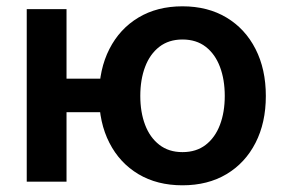

<svg xmlns="http://www.w3.org/2000/svg" viewBox="-20 -564 884 596"><path d="M63 0V-535.6H186.5V0ZM153.3 -215.8V-319.8H333V-215.8ZM546.4 11.2Q467.8 11.2 409.7 -23.4Q351.6 -58.1 319.6 -120.6Q287.6 -183.1 287.6 -266.1Q287.6 -349.1 319.6 -411.9Q351.6 -474.6 409.7 -509.5Q467.8 -544.4 546.4 -544.4Q625 -544.4 683.1 -509.5Q741.2 -474.6 773.2 -411.9Q805.2 -349.1 805.2 -266.1Q805.2 -183.1 773.2 -120.6Q741.2 -58.1 683.1 -23.4Q625 11.2 546.4 11.2ZM546.4 -91.8Q589.4 -91.8 618.7 -114.5Q647.9 -137.2 662.8 -176.5Q677.7 -215.8 677.7 -266.1Q677.7 -316.9 662.8 -356.4Q647.9 -396 618.7 -418.7Q589.4 -441.4 546.4 -441.4Q503.9 -441.4 474.6 -418.7Q445.3 -396 430.4 -356.4Q415.5 -316.9 415.5 -266.1Q415.5 -215.8 430.4 -176.5Q445.3 -137.2 474.6 -114.5Q503.9 -91.8 546.4 -91.8Z"/></svg>

Font: Inter 20pt SemiBold
Style: Regular
Weight: 600
Version: Version 4.001;git-66647c0bb